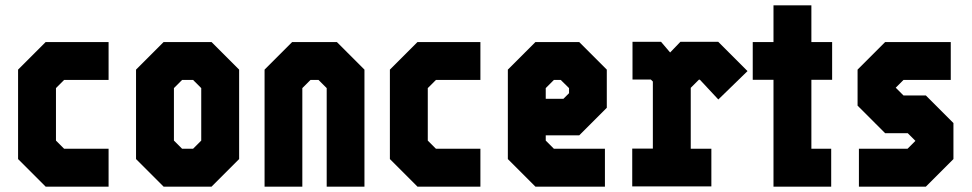

<svg xmlns="http://www.w3.org/2000/svg" viewBox="-20 -697 3628 717"><path d="M150.5 0 47.5 -103V-437L150.5 -540H385.5V-398.5H219.5L189 -368V-172L219.5 -141.5H385.5V0Z M591 0 488 -103V-437L591 -540H770L873 -437V-103L770 0ZM660 -141.5H701L731.5 -172V-368L701 -398.5H660L629.5 -368V-172Z M968 0V-437L1071 -540H1238L1341 -437V0H1200V-368L1169.5 -398.5H1139.5L1109 -368V0Z M1539 0 1436 -103V-437L1539 -540H1774V-398.5H1608L1577.5 -368V-172L1608 -141.5H1774V0Z M2143 -540 2246 -437V-294.5L2143 -191.5H2018V-172L2048.5 -141.5H2239V0H1979.5L1876.5 -103V-437L1979.5 -540ZM2074 -398.5H2048.5L2018 -368V-328H2084L2105 -349V-368Z M2341 -1V-142H2418V-392.5L2410.5 -400H2342V-541H2448.5L2482.5 -501L2521 -541H2662L2771.5 -431.5L2662.5 -325.5L2593.5 -399.5H2590L2559.5 -369V-141.5H2636.5V-1Z M2868.5 0V-399H2791V-540H2868.5V-677H3010V-540H3087.5V-399H3010V-141.5H3084V0Z M3187.5 0V-141.5H3369L3398.5 -171L3370 -199.5H3285.5L3182.5 -302.5V-437L3285.5 -540H3530.5V-398.5H3354L3325 -369.5L3354 -340.5H3437.5L3540.5 -237.5V-103L3437.5 0Z"/></svg>

Font: Tourney Condensed Black
Style: Regular
Weight: 900
Width: 3
Designer: Tyler Finck
Foundry: Etcetera Type Co
Version: Version 1.010; ttfautohint (v1.8.3)